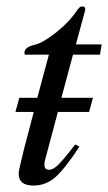

<svg xmlns="http://www.w3.org/2000/svg" viewBox="-20 -566 336 597"><path d="M296 -428 291 -396H207L171 -262H269L257 -218H160L120 -68Q118 -60 118 -54Q118 -38 133 -38Q145 -38 161 -53.5Q177 -69 214 -117L227 -110Q181 -40 151.5 -14.5Q122 11 84 11Q38 11 38 -26Q38 -36 54 -100L85 -218H28L40 -262H96L132 -396H57L56 -402Q56 -420 89 -427Q114 -433 155 -465.5Q196 -498 222 -537Q228 -546 236 -546Q245 -546 245 -538Q245 -533 244 -531L216 -428Z"/></svg>

Font: STIX
Style: Italic
Weight: 400
Italic angle: -16.33°
Designer: MicroPress Inc., with final additions and corrections provided by Coen Hoffman, Elsevier (retired)
Version: Version 1.1.1